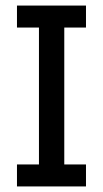

<svg xmlns="http://www.w3.org/2000/svg" viewBox="-20 -670 371 690"><path d="M41 0V-79H120V-571H41V-650H289V-571H211V-79H289V0Z"/></svg>

Font: Zilla Slab Medium
Style: Regular
Weight: 500
Designer: Typotheque.com
Foundry: Typotheque type foundry
Version: Version 1.1; 2017